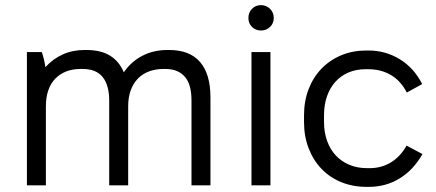

<svg xmlns="http://www.w3.org/2000/svg" viewBox="-20 -723 1701 749"><path d="M85 0H159V-308Q159 -344 168.5 -371Q178 -398 196 -416.5Q214 -435 239 -444.5Q264 -454 295 -454H302Q329 -454 348.5 -446Q368 -438 380.5 -422.5Q393 -407 399.5 -384Q406 -361 406 -331V0H480V-308Q480 -344 490 -371Q500 -398 518 -416.5Q536 -435 561.5 -444.5Q587 -454 618 -454H625Q651 -454 670 -446Q689 -438 702 -422.5Q715 -407 721 -384Q727 -361 727 -331V0H801V-343Q801 -434 760.5 -481Q720 -528 640 -528H633Q579 -528 535.5 -505.5Q492 -483 463 -441Q445 -484 409 -506Q373 -528 317 -528H310Q263 -528 224.5 -510.5Q186 -493 157 -461Q155 -477 151 -493Q147 -509 143 -520H85Z M961 0H1035V-520H961ZM998 -604Q1019 -604 1033.5 -618Q1048 -632 1048 -653Q1048 -674 1033.5 -688.5Q1019 -703 998 -703Q977 -703 963 -688.5Q949 -674 949 -653Q949 -632 963 -618Q977 -604 998 -604Z M1411 6H1419Q1485 6 1539 -27Q1593 -60 1628 -122L1566 -155Q1542 -112 1505 -89.5Q1468 -67 1422 -67H1412Q1374 -67 1343 -80Q1312 -93 1290 -116.5Q1268 -140 1256 -173.5Q1244 -207 1244 -247V-273Q1244 -314 1255.5 -347Q1267 -380 1288 -403.5Q1309 -427 1339 -440Q1369 -453 1406 -453H1416Q1467 -453 1505.5 -430Q1544 -407 1567 -362L1627 -395Q1595 -458 1539.5 -492Q1484 -526 1417 -526H1409Q1356 -526 1311.5 -507.5Q1267 -489 1234.5 -455.5Q1202 -422 1184 -375.5Q1166 -329 1166 -273V-247Q1166 -191 1184 -144.5Q1202 -98 1234 -64.5Q1266 -31 1311 -12.5Q1356 6 1411 6Z"/></svg>

Font: Fixel Variable
Style: Regular
Weight: 100
Width: 3
Designer: AlfaBravo + MacPaw
Foundry: Kyrylo Tkachov, Marchela Mozhyna, Serhii Makarenko, Maria Weinstein, Zakhar Kryvoshyya
Version: Version 1.211